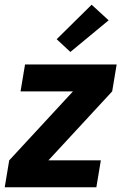

<svg xmlns="http://www.w3.org/2000/svg" viewBox="-20 -793 540 813"><path d="M0 0 19 -114 289 -406H67L86 -520H474L455 -406L185 -114H407L388 0ZM278 -573 220 -627 368 -773 440 -707Z"/></svg>

Font: Iosevka SS18 Heavy
Style: Italic
Weight: 900
Italic angle: -9°
Monospace: yes
Designer: Belleve Invis
Foundry: Belleve Invis
Version: Version 25.1.1; ttfautohint (v1.8.4)